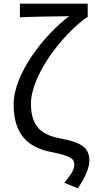

<svg xmlns="http://www.w3.org/2000/svg" viewBox="-20 -816 513 1042"><path d="M402 206C446 144 465 89 465 56C465 -18 416 -44 311 -64C211 -82 148 -124 148 -253C148 -405 313 -624 451 -722H456V-796H88V-722C160 -726 292 -727 355 -728C218 -624 54 -416 54 -249C54 -70 149 -13 258 9C361 30 383 44 383 77C383 107 368 127 329 176Z"/></svg>

Font: Source Han Sans TC
Style: Regular
Weight: 400
Designer: Ryoko NISHIZUKA 西塚涼子 (kana, bopomofo & ideographs); Paul D. Hunt (Latin, Greek & Cyrillic); Sandoll Communications 산돌커뮤니
Foundry: Adobe
Version: Version 2.002;hotconv 1.0.116;makeotfexe 2.5.65601